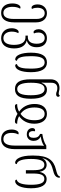

<svg xmlns="http://www.w3.org/2000/svg" viewBox="1122 -1933 1062 3346"><g transform="rotate(90 1653.0 -260.0)"><path d="M205 251C312 251 370 173 370 22V-358C370 -478 304 -547 210 -547C114 -547 57 -472 57 -386C57 -315 85 -279 112 -279C120 -279 128 -281 136 -286C118 -319 115 -355 115 -382C115 -455 148 -508 209 -508C271 -508 310 -459 310 -365V34C310 149 275 212 204 212C134 212 99 145 99 54C99 -10 114 -54 131 -79C125 -83 118 -86 109 -86C77 -86 40 -37 40 56C40 173 98 251 205 251Z M647 251C756 251 824 173 824 24C824 -115 761 -177 688 -194V-196C761 -217 803 -274 803 -368C803 -488 736 -547 643 -547C546 -547 489 -472 489 -404C489 -345 517 -314 538 -314C547 -314 555 -316 563 -321C549 -352 547 -373 547 -402C547 -455 580 -508 642 -508C703 -508 742 -461 742 -368C742 -262 696 -214 628 -214H600V-173H631C711 -173 762 -108 762 27C762 149 719 212 646 212C573 212 531 149 531 67C531 17 542 -21 558 -47C552 -51 545 -54 536 -54C504 -54 472 -4 472 67C472 173 537 251 647 251Z M1015 6C1028 6 1039 -7 1039 -23C977 -36 959 -127 959 -268C959 -428 989 -507 1068 -507C1147 -507 1176 -428 1176 -268C1176 -128 1160 -37 1097 -24C1097 -7 1106 6 1121 6C1193 6 1238 -100 1238 -268C1238 -456 1177 -547 1070 -547C955 -547 898 -457 898 -268C898 -102 943 6 1015 6Z M1531 10C1644 10 1701 -68 1701 -267C1701 -469 1641 -547 1543 -547C1481 -547 1446 -509 1423 -454H1419C1422 -485 1422 -520 1422 -549V-618C1422 -700 1461 -728 1516 -728C1542 -728 1558 -724 1574 -718C1590 -711 1603 -707 1622 -707C1648 -707 1667 -720 1667 -742C1667 -760 1655 -768 1645 -771C1637 -759 1626 -752 1609 -752C1595 -752 1581 -755 1565 -759C1551 -764 1533 -766 1512 -766C1428 -766 1362 -715 1362 -610V-266C1362 -68 1420 10 1531 10ZM1531 -29C1457 -29 1422 -109 1422 -266C1422 -421 1449 -506 1532 -506C1603 -506 1640 -432 1640 -266C1640 -102 1605 -29 1531 -29Z M1830 11C1869 11 1916 -4 1964 -34C2013 -4 2057 11 2097 11C2129 11 2136 -9 2137 -28C2088 -28 2046 -39 2004 -62C2085 -119 2136 -206 2136 -328C2136 -456 2075 -547 1966 -547C1850 -547 1790 -457 1792 -328C1793 -206 1846 -119 1926 -62C1884 -38 1842 -28 1794 -28C1794 -4 1804 11 1830 11ZM1964 -87C1886 -141 1854 -220 1853 -328C1853 -428 1883 -507 1964 -507C2046 -507 2076 -428 2075 -328C2075 -217 2042 -141 1964 -87Z M2407 251C2514 251 2579 173 2579 14V-536H2518C2463 -499 2394 -478 2314 -466V-427C2363 -408 2382 -372 2382 -315C2382 -258 2359 -231 2322 -231C2285 -231 2264 -258 2264 -304C2264 -314 2266 -326 2268 -337C2262 -339 2255 -341 2250 -341C2228 -341 2212 -323 2212 -294C2212 -236 2255 -196 2322 -196C2382 -196 2435 -234 2435 -315C2435 -369 2410 -415 2360 -438V-440C2421 -447 2477 -465 2517 -494H2521C2518 -473 2517 -452 2517 -431V17C2517 149 2477 212 2406 212C2326 212 2296 149 2296 67C2296 17 2307 -21 2323 -47C2317 -51 2310 -54 2301 -54C2269 -54 2237 -4 2237 67C2237 173 2291 251 2407 251Z M2814 7C2829 7 2840 -2 2840 -21C2778 -30 2750 -129 2750 -269C2750 -423 2780 -502 2852 -502C2923 -502 2946 -434 2946 -306V-180H3004V-306C3004 -434 3027 -502 3099 -502C3171 -502 3200 -423 3200 -269C3200 -130 3174 -31 3111 -21C3111 -4 3119 7 3138 7C3208 7 3261 -98 3261 -269C3261 -454 3202 -542 3102 -542C3047 -542 2994 -509 2976 -420H2974C2958 -509 2906 -542 2852 -542C2806 -542 2763 -518 2738 -468H2736C2758 -570 2823 -621 2933 -649C3028 -672 3078 -698 3078 -771H3052C3047 -733 2998 -720 2930 -703C2768 -663 2691 -561 2691 -321V-279C2691 -100 2746 7 2814 7Z"/></g></svg>

Font: Noto Serif Georgian ExtraCondensed Light
Style: Regular
Weight: 300
Width: 2
Designer: Monotype Design Team, Akaki Razmadze
Foundry: Google LLC
Version: Version 2.003